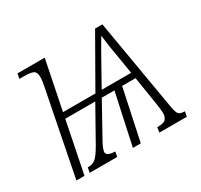

<svg xmlns="http://www.w3.org/2000/svg" viewBox="-118 -689 882 842"><g transform="rotate(-30 323.0 -268.0)"><path d="M130 -426Q132 -436 134 -448.5Q136 -461 136 -472Q136 -497 123 -504Q110 -511 74 -511H52L57 -536H195L145 -289H309L450 -536H487L566 -73Q571 -43 579 -34Q587 -25 610 -25L605 0H466L470 -25Q490 -25 502 -29Q514 -33 518 -44Q524 -53 523 -70.5Q522 -88 517 -121L495 -259H427L372 0H332L388 -259H324L237 -102Q212 -59 214 -43Q218 -26 257 -25L253 0H113L118 -25H122Q143 -25 158 -37.5Q173 -50 196 -90L291 -259H139L87 0H46ZM341 -289H490L479 -357Q471 -402 466 -434.5Q461 -467 458 -494H457Q442 -468 427.5 -443.5Q413 -419 390 -377Z"/></g></svg>

Font: Noto Serif ExtraLight
Style: Italic
Weight: 200
Italic angle: -12°
Designer: Monotype Design Team
Foundry: Monotype Imaging Inc.
Version: Version 2.014; ttfautohint (v1.8.4.7-5d5b)